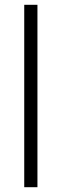

<svg xmlns="http://www.w3.org/2000/svg" viewBox="-20 -873 256 800"><path d="M136 -93V-853H81V-93Z"/></svg>

Font: Noto Sans Kannada UI SemiCondensed Light
Style: Regular
Weight: 300
Width: 4
Designer: Jelle Bosma - Monotype Design Team
Foundry: Monotype Imaging Inc.
Version: Version 2.005